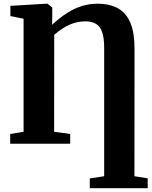

<svg xmlns="http://www.w3.org/2000/svg" viewBox="-20 -774 816 1034"><path d="M463.5 239.5V187L541 175V-516Q541 -570.5 530 -601.5Q519 -632.5 496.5 -645.8Q474 -659 440 -659Q395.5 -659 355 -641.2Q314.5 -623.5 272 -586.5L271.5 -64.5L358 -52.5V0H35V-52.5L107 -64.5V-673L36 -687.5V-742.5L228.5 -754H236L261.5 -733.5V-696.5L260.5 -640.5Q302 -679 341.8 -704.2Q381.5 -729.5 421.8 -741.8Q462 -754 505 -754Q572.5 -754 616.8 -728.5Q661 -703 682.8 -649.5Q704.5 -596 704.5 -512L704 175L775.5 186.5V239.5Z"/></svg>

Font: Merriweather 48pt ExtraBold
Style: Regular
Weight: 800
Version: Version 2.100